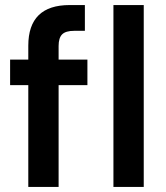

<svg xmlns="http://www.w3.org/2000/svg" viewBox="-20 -740 656 760"><path d="M92 -559Q92 -720 256 -720H316V-618H274Q240 -618 226 -604Q212 -590 212 -558V-504H326V-403H212V0H92V-403H20V-504H92ZM429 0V-720H549V0Z"/></svg>

Font: AWOL-DM SemiBold
Style: Regular
Weight: 600
Designer: Colophon Foundry, Jonny Pinhorn, Mikhail Sharanda
Foundry: Colophon Foundry
Version: Version 1.000;Glyphs 3.2.3 (3260)